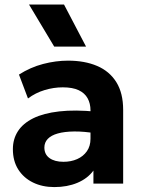

<svg xmlns="http://www.w3.org/2000/svg" viewBox="-20 -784 610 820"><path d="M212 15Q161 15 121 -4.5Q81 -24 58 -60.2Q35 -96.5 35 -147Q35 -190 56.5 -223.5Q78 -257 121.8 -278.8Q165.5 -300.5 232.8 -308.2Q300 -316 391.5 -307L393 -214Q338.5 -223 296.8 -222.5Q255 -222 226.8 -214Q198.5 -206 184 -190.8Q169.5 -175.5 169.5 -154Q169.5 -124.5 191.5 -108.8Q213.5 -93 251 -93Q283.5 -93 309.5 -104.5Q335.5 -116 351 -138Q366.5 -160 366.5 -191.5V-312.5Q366.5 -342 354.2 -364.2Q342 -386.5 316 -398.8Q290 -411 248 -411Q209 -411 170.2 -399.2Q131.5 -387.5 99.5 -363.5L61 -465.5Q109.5 -496.5 164 -510.8Q218.5 -525 270.5 -525Q341.5 -525 394.5 -502.5Q447.5 -480 476.8 -433.2Q506 -386.5 506 -314.5V0H379V-55.5Q354 -21.5 310.5 -3.2Q267 15 212 15ZM211.5 -585 104 -764.5H253.5L347.5 -585Z"/></svg>

Font: Geologica Cursive SemiBold
Style: Regular
Weight: 600
Designer: Sindre Bremnes, Frode Helland
Foundry: Monokrom Skriftforlag AS
Version: Version 1.010;gftools[0.9.28]